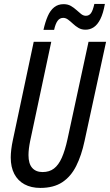

<svg xmlns="http://www.w3.org/2000/svg" viewBox="-20 -921 545 951"><path d="M179.7 9.8Q134.3 9.8 101.3 -8.1Q68.4 -25.9 50.8 -59.6Q33.2 -93.3 33.2 -141.1Q33.2 -159.2 35.9 -181.4Q38.6 -203.6 43.5 -226.1L147 -713.9H233.9L129.4 -222.7Q125.5 -203.6 123.3 -185.8Q121.1 -168 121.1 -152.8Q121.1 -110.4 139.4 -89.6Q157.7 -68.8 190.9 -68.8Q224.6 -68.8 247.3 -86.2Q270 -103.5 286.1 -139.6Q302.2 -175.8 314.5 -232.4L418.5 -713.9H505.4L398.9 -223.1Q383.8 -151.4 357.4 -98.9Q331.1 -46.4 288.3 -18.3Q245.6 9.8 179.7 9.8ZM195.3 -772.9Q204.1 -812.5 216.6 -841.1Q229 -869.6 248.3 -885Q267.6 -900.4 294.9 -900.4Q315.9 -900.4 331.1 -891.6Q346.2 -882.8 358.4 -871.6Q370.6 -860.4 381.8 -851.6Q393.1 -842.8 405.3 -842.8Q420.9 -842.8 430.4 -855.5Q439.9 -868.2 447.3 -901.4H499.5Q491.2 -854.5 477.1 -826.4Q462.9 -798.3 444.3 -786.1Q425.8 -773.9 403.8 -773.9Q383.8 -773.9 368.9 -782.7Q354 -791.5 341.6 -803.2Q329.1 -814.9 317.4 -823.7Q305.7 -832.5 293 -832.5Q275.9 -832.5 265.1 -817.6Q254.4 -802.7 248 -772.9Z"/></svg>

Font: Open Sans Condensed Medium
Style: Italic
Weight: 500
Width: 3
Italic angle: -12°
Designer: Monotype Design Team
Foundry: Monotype Imaging Inc.
Version: Version 3.000